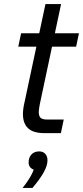

<svg xmlns="http://www.w3.org/2000/svg" viewBox="-20 -656 409 946"><path d="M101 -153 204 -636H281L176 -142Q174 -130 172.5 -121Q171 -112 171 -105Q171 -84 180 -75.5Q189 -67 213 -67H294L280 0H199Q144 0 118.5 -24Q93 -48 93 -94Q93 -106 95 -121Q97 -136 101 -153ZM70 -426 84 -492H369L355 -426ZM140 270H91Q115 241 131.5 211.5Q148 182 150 163L162 182Q143 182 132 171.5Q121 161 121 145Q121 120 135 105Q149 90 173 90Q192 90 203 102Q214 114 214 134Q214 159 196 192Q178 225 140 270Z"/></svg>

Font: Wix Madefor Text
Style: Italic
Weight: 400
Italic angle: -12°
Designer: Dalton Maag Ltd
Foundry: Dalton Maag Ltd
Version: Version 3.100